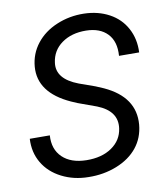

<svg xmlns="http://www.w3.org/2000/svg" viewBox="-82 -789 745 867"><g transform="rotate(-10 290.5 -355.5)"><path d="M428.2 -183.1Q439 -261.2 347.2 -297.4L262.7 -328.1L234.4 -340.3Q91.8 -405.3 101.1 -522.9Q106 -582 141.6 -627.4Q177.2 -672.9 236.1 -697.5Q294.9 -722.2 361.3 -720.7Q425.8 -719.2 476.3 -691.9Q526.9 -664.6 553.2 -615.5Q579.6 -566.4 576.7 -504.9L484.4 -505.4Q489.3 -570.8 455.1 -606.7Q420.9 -642.6 357.4 -643.6Q290.5 -644.5 245.6 -612.3Q200.7 -580.1 193.8 -524.4Q184.1 -451.7 283.2 -414.1L356 -388.2L392.6 -372.6Q530.3 -309.1 520 -184.1Q514.6 -124 479.5 -80.3Q444.3 -36.6 384 -12.7Q323.7 11.2 254.4 9.8Q187.5 9.3 132.1 -18.8Q76.7 -46.9 47.9 -95.7Q19 -144.5 22.5 -206.5L114.3 -206.1Q109.9 -142.6 148.7 -105.2Q187.5 -67.9 258.3 -66.9Q329.1 -65.9 375 -97.7Q420.9 -129.4 428.2 -183.1Z"/></g></svg>

Font: RobotoDraft
Style: Italic
Weight: 400
Italic angle: -12°
Version: Version 2.001101; 2014